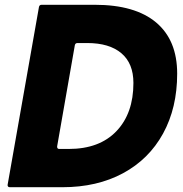

<svg xmlns="http://www.w3.org/2000/svg" viewBox="-20 -783 766 803"><path d="M21 0Q16 0 13.5 -3Q11 -6 12 -11L143 -754Q145 -763 154 -763H376Q545 -763 633 -689Q721 -615 721 -475Q721 -332 662 -224.5Q603 -117 494.5 -58.5Q386 0 241 0ZM267 -160Q396 -160 467 -234.5Q538 -309 538 -436Q538 -518 487.5 -560.5Q437 -603 345 -603H304Q295 -603 293 -594L219 -171V-169Q219 -160 228 -160Z"/></svg>

Font: Open Sauce Two Black Italic
Style: Regular
Weight: 900
Italic angle: -10°
Designer: Alfredo Marco Pradil
Foundry: Creative Sauce Fz LLC
Version: Version 1.477